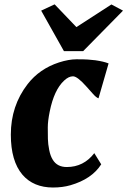

<svg xmlns="http://www.w3.org/2000/svg" viewBox="-20 -835 574 865"><path d="M280.8 -82.5Q356.9 -82.5 404.8 -145L436 -94.7Q393.6 -28.3 297.4 -0.5Q261.7 9.8 218.5 9.8Q175.3 9.8 140.6 -4.6Q106 -19 81.1 -47.9Q28.8 -109.4 28.8 -228.5Q28.8 -358.4 104.5 -456.1Q157.7 -524.9 245.6 -553.7Q290 -567.9 324.7 -567.9Q359.4 -567.9 376.2 -566.7Q393.1 -565.4 409.7 -563.5Q446.8 -558.1 469.2 -549.3L423.8 -392.1Q413.6 -395 397 -414.1L369.6 -444.8Q328.6 -491.2 308.8 -491.2Q289.1 -491.2 268.6 -471.7Q223.6 -429.7 204.1 -333Q195.3 -290 195.3 -261Q195.3 -231.9 195.8 -209Q196.3 -186 201.7 -159.2Q207 -132.3 217.8 -115.2Q237.8 -82.5 280.8 -82.5ZM165.5 -787.1 226.1 -815.4 324.2 -712.9 481.9 -814.9 534.2 -787.1 354.5 -604.5H268.1Z"/></svg>

Font: Merriweather
Style: Heavy Italic
Weight: 900
Italic angle: -7°
Designer: Eben Sorkin
Foundry: Eben Sorkin
Version: Version 1.001